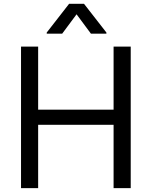

<svg xmlns="http://www.w3.org/2000/svg" viewBox="-20 -967 780 987"><path d="M88.1 -727.3H176.1V-403.4H563.9V-727.3H652V0H563.9V-325.3H176.1V0H88.1ZM373.6 -893.5 299.7 -794H220.2V-799.7L335.2 -947.4H411.9L527 -799.7V-794H447.4Z"/></svg>

Font: Interop
Style: Regular
Weight: 400
Designer: Rasmus Andersson, Google, Jang Haemin
Foundry: jhaemin
Version: Version 1.008